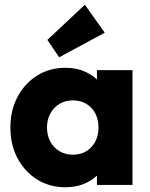

<svg xmlns="http://www.w3.org/2000/svg" viewBox="-20 -783 635 813"><path d="M257 10Q190 10 137.2 -23Q84.5 -56 54.2 -113Q24 -170 24 -242.5Q24 -315.5 54.2 -372.8Q84.5 -430 137.2 -463Q190 -496 257 -496Q306 -496 345.5 -477Q385 -458 409.8 -424.5Q434.5 -391 438 -348V-138Q434.5 -95 410 -61.5Q385.5 -28 345.8 -9Q306 10 257 10ZM288 -128Q337 -128 367 -160.2Q397 -192.5 397 -243Q397 -277 383.5 -302.8Q370 -328.5 345.5 -343.2Q321 -358 288.5 -358Q256.5 -358 232 -343.2Q207.5 -328.5 193.2 -302.5Q179 -276.5 179 -243Q179 -209.5 193 -183.5Q207 -157.5 231.8 -142.8Q256.5 -128 288 -128ZM390.5 0V-130.5L413.5 -249L390.5 -366.5V-486H541V0ZM230.5 -540.5 180.5 -614 339.5 -763 423.5 -644.5Z"/></svg>

Font: Outfit Thin
Style: Regular
Weight: 100
Designer: Rodrigo Fuenzalida
Foundry: fragTYPE
Version: Version 1.100;gftools[0.9.27]